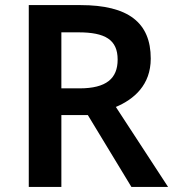

<svg xmlns="http://www.w3.org/2000/svg" viewBox="-20 -827 686 754"><path d="M296 -807H93V-93H221V-375H325L496 -93H640L435 -407C506 -437 572 -493 572 -597C572 -738 484 -807 296 -807ZM288 -700C393 -700 442 -671 442 -593C442 -519 398 -480 292 -480H221V-700Z"/></svg>

Font: Noto Sans Kannada UI SemiBold
Style: Regular
Weight: 600
Designer: Jelle Bosma - Monotype Design Team
Foundry: Monotype Imaging Inc.
Version: Version 2.005